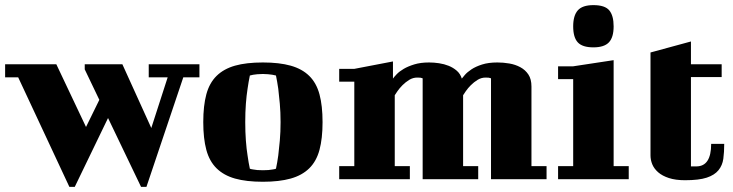

<svg xmlns="http://www.w3.org/2000/svg" viewBox="-35 -700 2864 750"><path d="M-15 -449H185L301 -204L353 -310L296 -429V-449H443L556 -200L620 -398H546V-449H744V-398H681L537 30H516L387 -239L257 30H236L36 -398H-15Z M923 -223Q923 -184 925.5 -150.5Q928 -117 932 -93Q936 -64 941 -41Q946 -39 954 -38Q967 -35 992 -35Q1016 -35 1030 -38Q1038 -39 1043 -41Q1048 -64 1052 -93Q1055 -117 1058 -150.5Q1061 -184 1061 -223Q1061 -262 1058 -295Q1055 -328 1052 -353Q1048 -381 1043 -405Q1037 -406 1029 -408Q1022 -409 1012.5 -410Q1003 -411 992 -411Q979 -411 970 -410Q961 -409 954 -408Q946 -406 941 -405Q936 -381 932 -353Q928 -328 925.5 -295Q923 -262 923 -223ZM759 -223Q759 -287 771 -331.5Q783 -376 811 -403.5Q839 -431 883 -443.5Q927 -456 992 -456Q1056 -456 1100.5 -443.5Q1145 -431 1173 -403.5Q1201 -376 1213 -331.5Q1225 -287 1225 -223Q1225 -159 1213 -114.5Q1201 -70 1173 -42.5Q1145 -15 1100.5 -2.5Q1056 10 992 10Q927 10 883 -2.5Q839 -15 811 -42.5Q783 -70 771 -114.5Q759 -159 759 -223Z M1290 -431H1349L1500 -460V-393Q1504 -399 1514.5 -410Q1525 -421 1542 -431Q1559 -441 1583.5 -448.5Q1608 -456 1641 -456Q1660 -456 1680 -453Q1700 -450 1717.5 -443Q1735 -436 1749 -424Q1763 -412 1769 -393Q1772 -397 1781 -407.5Q1790 -418 1806.5 -429Q1823 -440 1848 -448Q1873 -456 1908 -456Q1931 -456 1954.5 -452Q1978 -448 1997.5 -437.5Q2017 -427 2029 -409Q2041 -391 2041 -362V-51H2100V0H1883V-394L1880 -395Q1878 -396 1874 -396.5Q1870 -397 1862 -397Q1845 -397 1830.5 -388Q1816 -379 1804.5 -367.5Q1793 -356 1785 -344.5Q1777 -333 1774 -328V-51H1833V0H1616V-394L1613 -395Q1611 -396 1607 -396.5Q1603 -397 1595 -397Q1578 -397 1563.5 -388Q1549 -379 1537.5 -367.5Q1526 -356 1518 -344.5Q1510 -333 1507 -328V-51H1566V0H1290V-51H1349V-381H1290Z M2145 -441H2204L2362 -465V-51H2421V0H2145V-51H2204V-391H2145ZM2204 -597Q2204 -639 2222 -659.5Q2240 -680 2283 -680Q2328 -680 2345 -659.5Q2362 -639 2362 -597Q2362 -554 2343.5 -534.5Q2325 -515 2283 -515Q2240 -515 2222 -534.5Q2204 -554 2204 -597Z M2506 -495 2664 -538V-449H2784V-399H2664V-50H2685Q2743 -50 2743 -138H2794Q2794 -106 2790.5 -80Q2787 -54 2771.5 -35Q2756 -16 2725.5 -6Q2695 4 2641 4Q2604 4 2578 -4.5Q2552 -13 2536 -27Q2520 -41 2513 -58Q2506 -75 2506 -93Z"/></svg>

Font: Bigshot One
Style: Regular
Weight: 400
Designer: Gesine Todt
Foundry: Gesine Todt
Version: Version 1.001